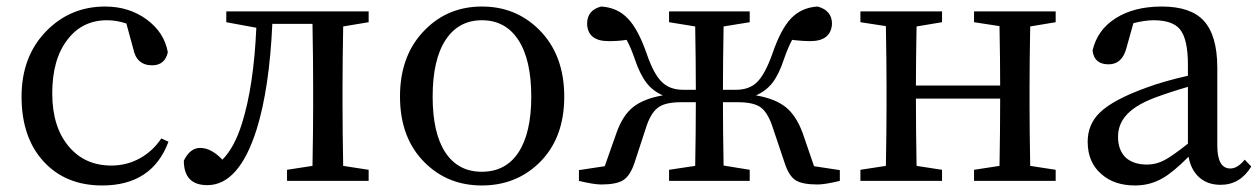

<svg xmlns="http://www.w3.org/2000/svg" viewBox="-20 -554 3859 588"><path d="M293 14Q181 14 113.5 -59.5Q46 -133 46 -258Q46 -383 124 -461Q197 -534 302 -534Q375 -534 429 -494.5Q483 -455 494 -394Q485 -354 446 -354Q398 -354 388 -405L367 -482Q337 -492 308 -492Q232 -492 187 -433Q140 -373 140 -268Q140 -165 191 -105Q240 -47 321 -47Q368 -47 408 -69Q448 -91 474 -130L496 -120Q446 14 293 14Z M615 13Q543 13 543 -62Q562 -101 593 -101Q627 -101 661 -65Q698 -102 721 -176Q757 -290 765 -469L673 -486V-519H1109V-486L1031 -473Q1029 -363 1029 -289V-230Q1029 -156 1031 -46L1109 -34V0H859V-34L937 -46Q939 -156 939 -230V-289Q939 -369 937 -481H814Q805 -283 766 -158Q712 13 615 13Z M1282 -55Q1205 -130 1205 -258.5Q1205 -387 1283 -464Q1353 -534 1456 -534Q1559 -534 1630 -464Q1708 -387 1708 -258Q1708 -129 1630 -54Q1559 14 1455.5 14Q1352 14 1282 -55ZM1567 -86Q1607 -146 1607 -258Q1607 -371 1567.5 -431.5Q1528 -492 1456 -492Q1384 -492 1344.5 -431.5Q1305 -371 1305 -258Q1305 -146 1344 -87Q1383 -28 1455.5 -28Q1528 -28 1567 -86Z M1821 11Q1799 11 1753 0V-33L1832 -45L1868 -147Q1887 -201 1919.5 -226.5Q1952 -252 2010 -262Q1979 -275 1959 -301.5Q1939 -328 1923 -376Q1912 -408 1899 -432Q1875 -428 1844 -428Q1780 -428 1778 -481Q1778 -523 1821 -534Q1871 -531 1903 -497Q1934 -465 1960 -391Q1982 -326 2008 -302Q2032 -279 2072 -279H2111Q2111 -365 2109 -473L2029 -486V-519H2276V-486L2196 -473Q2194 -363 2194 -279H2234Q2274 -279 2298 -302Q2323 -326 2346 -391Q2371 -464 2402 -497Q2434 -531 2484 -534Q2528 -522 2528 -481Q2525 -428 2461 -428Q2441 -428 2413 -431Q2408 -432 2406 -432Q2393 -408 2382 -376Q2366 -327 2346 -301Q2326 -275 2295 -262Q2353 -252 2385.5 -226.5Q2418 -201 2438 -147L2473 -45L2552 -33V0Q2506 11 2484 11Q2437 11 2416.5 -2Q2396 -15 2383 -55L2344 -171Q2329 -213 2307 -227Q2285 -241 2239 -241H2194Q2194 -155 2196 -47L2276 -34V0H2029V-34L2109 -46Q2111 -154 2111 -241H2067Q2020 -241 1999 -227Q1976 -213 1961 -171L1923 -55Q1910 -16 1889 -2.5Q1868 11 1821 11Z M2615 0V-34L2693 -46Q2695 -156 2695 -230V-289Q2695 -362 2693 -474L2615 -486V-519H2865V-486L2787 -473Q2785 -365 2785 -292H3043Q3043 -366 3041 -474L2963 -486V-519H3213V-486L3135 -473Q3133 -363 3133 -289V-230Q3133 -158 3135 -46L3213 -34V0H2963V-34L3041 -46Q3043 -154 3043 -252H2785Q2785 -156 2787 -46L2865 -34V0Z M3456 14Q3393 14 3354 -20Q3311 -56 3311 -120Q3311 -173 3348 -209Q3389 -249 3492 -286Q3543 -305 3618 -322V-356Q3618 -435 3593 -465Q3570 -492 3513 -492Q3486 -492 3451 -483L3430 -408Q3417 -357 3375 -357Q3331 -357 3326 -399Q3340 -462 3396.5 -498Q3453 -534 3538 -534Q3626 -534 3666 -491Q3708 -446 3708 -346V-108Q3708 -38 3748 -38Q3770 -38 3792 -65L3812 -44Q3778 12 3718 12Q3678 12 3652.5 -11Q3627 -34 3620 -74Q3571 -25 3540 -8Q3502 14 3456 14ZM3493 -50Q3521 -50 3547 -64Q3570 -76 3618 -114V-288Q3566 -273 3517 -255Q3451 -230 3425 -196Q3404 -170 3404 -135Q3404 -93 3429 -70Q3453 -50 3493 -50Z"/></svg>

Font: GenRyuMin TW M
Style: Regular
Weight: 500
Version: Version 1.501;PS 1;hotconv 16.6.51;makeotf.lib2.5.65220